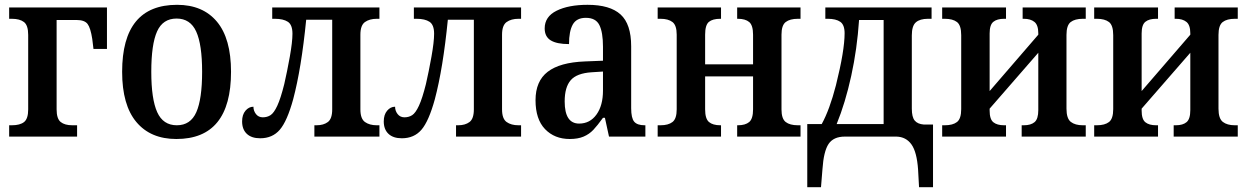

<svg xmlns="http://www.w3.org/2000/svg" viewBox="-20 -567 5175 797"><path d="M18 -47H29Q63 -47 80 -60.5Q97 -74 97 -113V-422Q97 -462 79.5 -475.5Q62 -489 29 -489H18V-536H424V-364H368L363 -405Q356 -451 343.5 -467.5Q331 -484 298 -484H215V-113Q215 -74 232 -60.5Q249 -47 280 -47H300V0H18Z M487 -269Q487 -547 715 -547Q822 -547 880.5 -477Q939 -407 939 -269Q939 10 712 10Q605 10 546 -60.5Q487 -131 487 -269ZM819 -269Q819 -382 794.5 -436Q770 -490 713 -490Q656 -490 632 -436.5Q608 -383 608 -269Q608 -156 632.5 -101.5Q657 -47 714 -47Q771 -47 795 -101.5Q819 -156 819 -269Z M985 -63Q985 -91 999 -107.5Q1013 -124 1032 -124Q1032 -107 1042.5 -93.5Q1053 -80 1071 -80Q1089 -80 1103 -89Q1117 -98 1131 -128Q1145 -158 1160 -218Q1172 -270 1183 -331.5Q1194 -393 1194 -427Q1194 -464 1175 -476.5Q1156 -489 1121 -489H1110V-536H1555V-489H1544Q1514 -489 1495 -475.5Q1476 -462 1476 -423V-113Q1476 -74 1495 -60.5Q1514 -47 1544 -47H1555V0H1285V-47H1294Q1323 -47 1341 -60.5Q1359 -74 1359 -113V-485H1251Q1231 -283 1197 -155Q1172 -64 1141.5 -28.5Q1111 7 1060 7Q1024 7 1004.5 -11.5Q985 -30 985 -63Z M1573 -63Q1573 -91 1587 -107.5Q1601 -124 1620 -124Q1620 -107 1630.5 -93.5Q1641 -80 1659 -80Q1677 -80 1691 -89Q1705 -98 1719 -128Q1733 -158 1748 -218Q1760 -270 1771 -331.5Q1782 -393 1782 -427Q1782 -464 1763 -476.5Q1744 -489 1709 -489H1698V-536H2143V-489H2132Q2102 -489 2083 -475.5Q2064 -462 2064 -423V-113Q2064 -74 2083 -60.5Q2102 -47 2132 -47H2143V0H1873V-47H1882Q1911 -47 1929 -60.5Q1947 -74 1947 -113V-485H1839Q1819 -283 1785 -155Q1760 -64 1729.5 -28.5Q1699 7 1648 7Q1612 7 1592.5 -11.5Q1573 -30 1573 -63Z M2203 -151Q2203 -230 2253.5 -269Q2304 -308 2408 -312L2483 -315V-373Q2483 -433 2468 -463Q2453 -493 2412 -493Q2373 -493 2357.5 -465Q2342 -437 2342 -384Q2291 -384 2266 -399.5Q2241 -415 2241 -449Q2241 -498 2290.5 -522.5Q2340 -547 2419 -547Q2512 -547 2556 -507Q2600 -467 2600 -375V-118Q2600 -77 2612.5 -62Q2625 -47 2656 -47H2659V0H2508L2491 -78H2483Q2460 -46 2443 -28Q2426 -10 2402.5 0Q2379 10 2345 10Q2282 10 2242.5 -31Q2203 -72 2203 -151ZM2483 -191V-270L2436 -267Q2374 -263 2349 -234Q2324 -205 2324 -146Q2324 -54 2384 -54Q2429 -54 2456 -91.5Q2483 -129 2483 -191Z M2710 -47H2722Q2754 -47 2771.5 -60.5Q2789 -74 2789 -113V-423Q2789 -462 2771.5 -475.5Q2754 -489 2722 -489H2710V-536H2973V-489H2970Q2938 -489 2922.5 -476Q2907 -463 2907 -423V-300H3106V-423Q3106 -462 3090 -475.5Q3074 -489 3043 -489H3040V-536H3303V-489H3292Q3259 -489 3241.5 -475.5Q3224 -462 3224 -423V-113Q3224 -74 3241.5 -60.5Q3259 -47 3292 -47H3303V0H3040V-47H3043Q3074 -47 3090 -60.5Q3106 -74 3106 -113V-250H2907V-113Q2907 -74 2923 -60.5Q2939 -47 2970 -47H2973V0H2710Z M3331 -52H3391Q3424 -112 3450 -213Q3486 -357 3486 -429Q3486 -464 3468 -476.5Q3450 -489 3416 -489H3406V-536H3847V-489H3832Q3799 -489 3782 -474.5Q3765 -460 3765 -420V-116Q3765 -81 3777 -66.5Q3789 -52 3815 -50H3853V210H3795L3791 137Q3786 64 3763.5 32.5Q3741 1 3701 0H3487Q3440 0 3419.5 30.5Q3399 61 3394 136L3388 210H3331ZM3648 -52V-484H3546Q3538 -364 3513.5 -252Q3489 -140 3453 -52Z M3891 -47H3902Q3935 -47 3952.5 -60.5Q3970 -74 3970 -114V-421Q3970 -462 3952.5 -475.5Q3935 -489 3902 -489H3891V-536H4156V-489H4148Q4119 -489 4103.5 -476.5Q4088 -464 4088 -428V-189L4290 -423V-429Q4290 -463 4274 -476Q4258 -489 4230 -489H4225V-536H4487V-489H4475Q4442 -489 4424.5 -475.5Q4407 -462 4407 -422V-116Q4407 -75 4425 -61Q4443 -47 4475 -47H4487V0H4221V-47H4230Q4259 -47 4274.5 -60Q4290 -73 4290 -110V-348L4088 -116V-108Q4088 -72 4103.5 -59.5Q4119 -47 4148 -47H4156V0H3891Z M4522 -47H4533Q4566 -47 4583.5 -60.5Q4601 -74 4601 -114V-421Q4601 -462 4583.5 -475.5Q4566 -489 4533 -489H4522V-536H4787V-489H4779Q4750 -489 4734.5 -476.5Q4719 -464 4719 -428V-189L4921 -423V-429Q4921 -463 4905 -476Q4889 -489 4861 -489H4856V-536H5118V-489H5106Q5073 -489 5055.5 -475.5Q5038 -462 5038 -422V-116Q5038 -75 5056 -61Q5074 -47 5106 -47H5118V0H4852V-47H4861Q4890 -47 4905.5 -60Q4921 -73 4921 -110V-348L4719 -116V-108Q4719 -72 4734.5 -59.5Q4750 -47 4779 -47H4787V0H4522Z"/></svg>

Font: Noto Serif NarrowSemiBold
Style: Regular
Weight: 600
Width: 4
Designer: Monotype Design Team
Foundry: Monotype Imaging Inc.
Version: Version 1.001